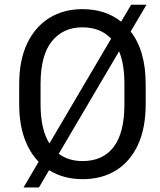

<svg xmlns="http://www.w3.org/2000/svg" viewBox="-20 -760 687 825"><path d="M609.4 -739.7 541.5 -624.5Q606 -542 606 -398.4V-312Q606 -209 572.5 -137.2Q539.1 -65.4 478.3 -27.8Q417.5 9.8 335 9.8Q252.9 9.8 190.9 -28.8L147.5 45.4H81.1L146 -64.9Q106 -106 84.2 -168.2Q62.5 -230.5 62.5 -312V-398.4Q62.5 -501.5 96.7 -573.2Q130.9 -645 192.1 -682.9Q253.4 -720.7 334 -720.7Q433.1 -720.7 500.5 -667L543.5 -739.7ZM154.3 -312Q154.3 -203.6 192.4 -143.6L457.5 -593.8Q411.6 -642.6 334 -642.6Q251 -642.6 202.6 -582.3Q154.3 -522 154.3 -399.4ZM514.6 -399.4Q514.6 -484.4 491.7 -539.6L232.4 -99.1Q274.9 -67.9 335 -67.9Q421.9 -67.9 468.3 -128.4Q514.6 -189 514.6 -312Z"/></svg>

Font: Robert Sans Medium
Style: Regular
Weight: 500
Designer: Christian Robertson (extended by Adam Twardoch)
Foundry: Google
Version: Version 12.135;April 2, 2019;FontCreator 11.5.0.2425 64-bit;